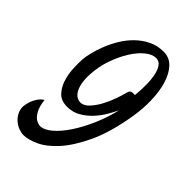

<svg xmlns="http://www.w3.org/2000/svg" viewBox="-229 -816 921 921"><g transform="rotate(45 231.5 -355.5)"><path d="M311.5 -735.4Q350.6 -735.4 377 -707.5Q403.3 -679.7 417.5 -633.3Q431.6 -586.9 433.1 -527.8Q434.6 -468.8 423.8 -406.2Q402.3 -280.3 363.3 -197.3Q324.2 -114.3 280.3 -65.4Q236.3 -16.6 192.9 3.4Q149.4 23.4 118.2 23.4Q103.5 23.4 85.9 17.1Q68.4 10.7 53.2 -2Q38.1 -14.6 28.3 -33.2Q18.6 -51.8 19.5 -75.2Q21.5 -91.8 27.3 -109.4Q32.2 -124 42.5 -140.1Q52.7 -156.2 70.3 -168Q75.2 -127.9 86.4 -106.9Q97.7 -85.9 110.4 -76.2Q125 -65.4 142.6 -63.5Q169.9 -63.5 201.7 -90.3Q233.4 -117.2 263.2 -162.1Q293 -207 318.4 -265.1Q343.8 -323.2 358.4 -385.7Q347.7 -362.3 330.6 -333.5Q313.5 -304.7 290 -279.8Q266.6 -254.9 236.8 -237.8Q207 -220.7 169.9 -220.7Q129.9 -220.7 107.9 -243.2Q85.9 -265.6 74.7 -298.8Q63.5 -332 61.5 -368.7Q59.6 -405.3 61.5 -433.6Q62.5 -452.1 69.8 -481.9Q77.1 -511.7 90.3 -545.4Q103.5 -579.1 123.5 -612.8Q143.6 -646.5 171.4 -673.8Q199.2 -701.2 233.9 -718.3Q268.6 -735.4 311.5 -735.4ZM360.4 -491.2Q364.3 -529.3 363.8 -564.9Q363.3 -600.6 357.4 -627.9Q351.6 -655.3 339.4 -671.9Q327.1 -688.5 306.6 -688.5Q281.2 -688.5 252.9 -665.5Q224.6 -642.6 200.2 -603.5Q175.8 -564.5 158.2 -514.2Q140.6 -463.9 137.7 -409.2Q135.7 -372.1 141.1 -347.2Q146.5 -322.3 155.8 -307.6Q165 -293 176.8 -286.6Q188.5 -280.3 199.2 -280.3Q222.7 -280.3 243.2 -302.2Q263.7 -324.2 279.8 -354Q295.9 -383.8 307.1 -415.5Q318.4 -447.3 323.2 -466.8Q327.1 -483.4 334 -487.8Q340.8 -492.2 360.4 -491.2Z"/></g></svg>

Font: Satisfy
Style: Regular
Weight: 400
Designer: Font Diner, Inc
Foundry: Font Diner, Inc
Version: Version 1.000